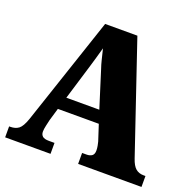

<svg xmlns="http://www.w3.org/2000/svg" viewBox="-126 -844 987 974"><g transform="rotate(20 368.0 -357.0)"><path d="M0 0V-59H6Q34 -59 51.5 -72.5Q69 -86 84 -129L280 -714H454L654 -124Q666 -88 683 -73.5Q700 -59 726 -59H736V0H394V-59H418Q436 -59 447 -67Q458 -75 458 -95Q458 -108 455.5 -120.5Q453 -133 451 -141L423 -227H202L182 -159Q179 -146 174.5 -126Q170 -106 170 -93Q170 -77 180 -68Q190 -59 215 -59H245V0ZM283 -493 223 -295H401L339 -492Q332 -512 326 -536.5Q320 -561 312 -594Q303 -562 296.5 -539Q290 -516 283 -493Z"/></g></svg>

Font: Noto Serif SemiCondensed Black
Style: Regular
Weight: 900
Width: 4
Designer: Monotype Design Team
Foundry: Monotype Imaging Inc.
Version: Version 2.014; ttfautohint (v1.8.4.7-5d5b)